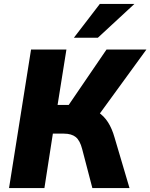

<svg xmlns="http://www.w3.org/2000/svg" viewBox="-20 -957 765 977"><path d="M26 0 138 -705H318L273 -423H345L316 -403L522 -705H725L479 -367L406 -416Q448 -407 478.5 -387Q509 -367 529.5 -335Q550 -303 563 -257L639 0H450L398 -199Q387 -242 365.5 -259.5Q344 -277 305 -277H249L206 0ZM356 -765 488 -937H664L478 -765Z"/></svg>

Font: Nunito Sans 10pt SemiCondensed Black
Style: Italic
Weight: 900
Width: 4
Italic angle: -9°
Designer: Vernon Adams
Foundry: Vernon Adams
Version: Version 3.101;gftools[0.9.27]